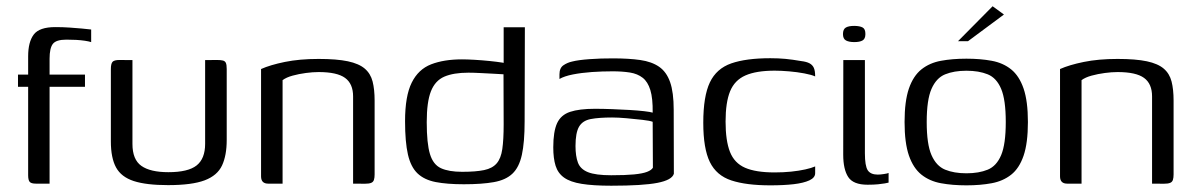

<svg xmlns="http://www.w3.org/2000/svg" viewBox="-20 -593 3864 620"><path d="M38.1 -352H70.9V-410.9Q70.9 -457.5 89 -481.5Q107.1 -505.5 158.6 -505.5Q183.1 -505.5 204.5 -504Q225.9 -502.5 243.7 -500.9Q261.5 -499.3 274.4 -497.7V-457Q266.9 -459.5 254.1 -461.4Q241.3 -463.3 225.9 -464.2Q210.5 -465 194.4 -465Q161.3 -465 150.7 -451.3Q140.1 -437.6 140.1 -403.6V-352H254.4V-312.8H140.1V0H96Q80.8 0 75.8 -5.8Q70.9 -11.7 70.9 -27.1V-312.8H38.1Z M407.7 -399V-128.2Q407.7 -77.7 436.5 -57.4Q465.3 -37 523.7 -37Q587.3 -37 614.8 -58.7Q642.4 -80.5 642.4 -128.5V-399Q643.4 -399 648.9 -399Q654.4 -399 660.8 -399.1Q667.2 -399.3 673.1 -399.3Q679 -399.3 680.8 -399.3Q693.2 -399.3 700 -397.5Q706.7 -395.7 709.4 -389.8Q712.1 -383.8 712.1 -369.9V-141Q712.1 -91.1 697 -58.7Q681.8 -26.2 640.9 -10.7Q600 4.8 522.7 4.8Q452.6 4.8 412.1 -8.3Q371.6 -21.5 354.8 -52.2Q338 -83 338 -136.2V-369.9Q338 -387.1 343.3 -393.2Q348.7 -399.3 365.5 -399.3Q376.5 -399.3 386.6 -399.1Q396.7 -399 407.7 -399Z M846 0Q823 0 823 -23.5V-370.1Q852.5 -383.3 899.8 -393Q947.2 -402.7 1008.6 -402.7Q1067.5 -402.7 1103.3 -395.1Q1139.1 -387.5 1157.9 -371.4Q1176.7 -355.3 1183.2 -329.8Q1189.7 -304.2 1189.7 -268.2V-29.7Q1189.7 -19 1187.5 -12.2Q1185.4 -5.3 1178.5 -2.5Q1171.7 0.3 1158.7 0.3L1120.2 0V-281.8Q1120.2 -322.5 1094.3 -341.4Q1068.4 -360.3 1008.9 -360.3Q990 -360.3 967.6 -357.3Q945.1 -354.3 925 -348.8Q904.9 -343.4 892.5 -334.2V0Z M1288 -201.7Q1288 -283 1309.5 -326.1Q1330.9 -369.3 1372.2 -385.3Q1413.5 -401.3 1471.8 -401.3Q1488.6 -401.3 1512.4 -399.9Q1536.3 -398.5 1560.2 -396.1Q1584.2 -393.7 1602.3 -390.8Q1620.4 -387.9 1626.7 -384.8L1606.4 -375V-505H1674.9L1674.1 -201Q1674.1 -133.5 1665.2 -93Q1656.3 -52.5 1634.6 -32.1Q1613 -11.7 1574.8 -4.9Q1536.5 2 1477.8 2Q1423.6 2 1386.9 -5.1Q1350.2 -12.3 1328.4 -32.9Q1306.6 -53.6 1297.3 -93.9Q1288 -134.3 1288 -201.7ZM1472.3 -38.2Q1516.7 -38.2 1543.4 -43.8Q1570.1 -49.4 1583.9 -65.5Q1597.7 -81.5 1602 -111.6Q1606.4 -141.7 1606.4 -191.4L1605.9 -353.1Q1595 -353.8 1574.5 -354.9Q1554.1 -356 1531.9 -357.1Q1509.7 -358.3 1492.6 -358.3Q1444.5 -358.3 1414.8 -345.5Q1385.1 -332.6 1371.6 -298.3Q1358 -264 1358 -198.7Q1358 -129.8 1368.4 -95.6Q1378.7 -61.4 1404 -49.8Q1429.4 -38.2 1472.3 -38.2Z M1953.9 6.7Q1895.2 6.7 1858.4 0.7Q1821.5 -5.2 1801.5 -19.5Q1781.6 -33.7 1774.1 -57.7Q1766.6 -81.7 1766.6 -117.2Q1766.6 -168.2 1778.9 -195.1Q1791.3 -222 1820.9 -231.8Q1850.6 -241.7 1901.2 -241.7Q1926.4 -241.7 1955.7 -240.6Q1985 -239.5 2012.7 -237.9Q2040.4 -236.3 2060.6 -233.9Q2080.8 -231.5 2087.6 -229.3Q2088.3 -275.2 2080.1 -302.1Q2071.9 -328.9 2055.4 -341.8Q2038.8 -354.8 2014.2 -358.8Q1989.5 -362.7 1958.1 -362.7Q1924.5 -362.7 1891.1 -360.4Q1857.7 -358 1830 -352.6Q1802.3 -347.1 1786.6 -338V-353Q1786.6 -373.6 1799.5 -382.3Q1812.3 -391 1827.7 -394.3Q1847 -399.3 1883.7 -402Q1920.3 -404.7 1959.6 -404.5Q2010.6 -404.5 2047.5 -399.2Q2084.5 -393.9 2108.4 -377.4Q2132.3 -360.9 2143.9 -327.8Q2155.5 -294.8 2155.5 -238.5L2156 -31.9Q2150.1 -11.7 2102.9 -2.5Q2055.7 6.7 1953.9 6.7ZM1953.7 -27.1Q2000.1 -27.1 2027.5 -29.8Q2055 -32.5 2069.3 -38Q2083.5 -43.4 2088.3 -51.4L2087.6 -199.7Q2078.8 -203.2 2054.5 -206Q2030.2 -208.9 2003.1 -211.2Q1976 -213.6 1956.6 -213.6Q1914 -213.6 1887.7 -208.6Q1861.4 -203.6 1849.9 -184Q1838.4 -164.3 1838.4 -121.6Q1838.4 -89 1846.2 -68Q1854 -46.9 1878.7 -37Q1903.4 -27.1 1953.7 -27.1Z M2467.6 5.5Q2389.6 5.5 2341.6 -10.4Q2293.6 -26.2 2272.3 -69.7Q2251 -113.2 2251 -196.6Q2251 -282.2 2272.3 -327Q2293.6 -371.7 2341.6 -388.4Q2389.6 -405 2467.6 -405Q2493.6 -405 2516.3 -402.9Q2538.9 -400.7 2567.8 -395.7Q2584.4 -393.7 2594 -388.6Q2603.7 -383.4 2608 -373.9Q2612.3 -364.4 2612.3 -346.2Q2600.5 -351.6 2577.3 -356Q2554.1 -360.4 2528.2 -362.6Q2502.3 -364.8 2481.6 -364.8Q2422 -364.8 2387.1 -349.4Q2352.2 -334 2337.6 -298.2Q2323 -262.5 2323 -200.5Q2323 -138.8 2337.2 -102.5Q2351.5 -66.3 2386 -51.3Q2420.5 -36.2 2481.6 -36.2Q2509.7 -36.2 2534.9 -38.8Q2560 -41.4 2580.3 -45.9Q2600.5 -50.4 2612.3 -55.6V-33.8Q2612.3 -19.3 2593.7 -10.6Q2575.1 -2 2542.9 1.8Q2510.7 5.5 2467.6 5.5Z M2781.6 3.5Q2735.3 3.5 2719.1 -21.3Q2702.9 -46 2702.9 -93.7L2703.2 -399H2772.9V-98Q2772.9 -57.5 2782 -43.3Q2791.2 -29.2 2814.4 -29.2Q2822.5 -29.2 2834.2 -31Q2845.9 -32.7 2849.4 -34.5V-3.3Q2845.8 -2.3 2837.4 -0.8Q2829 0.7 2815.4 2.1Q2801.7 3.5 2781.6 3.5ZM2738.7 -457.1Q2721.6 -457.1 2711.9 -462.3Q2702.1 -467.5 2702.1 -482.9Q2702.1 -498.8 2711.4 -504.1Q2720.6 -509.4 2738.5 -509.4Q2756.5 -509.2 2765.6 -504.2Q2774.7 -499.3 2774.5 -482.9Q2774.5 -467.5 2765.2 -462.3Q2756 -457.1 2738.7 -457.1Z M3100.7 5.5Q3055.2 5.5 3018.6 -1.3Q2981.9 -8 2955.5 -29Q2929.1 -50.1 2915 -90.9Q2901 -131.8 2901 -199Q2901 -266.2 2915 -307.1Q2929.1 -347.9 2955.5 -369Q2981.9 -390 3018.6 -396.7Q3055.2 -403.5 3100.7 -403.5Q3145.9 -403.5 3182.4 -396.7Q3218.9 -390 3245.1 -369Q3271.3 -347.9 3285.3 -307.1Q3299.3 -266.2 3299.3 -199Q3299.3 -131.1 3285.3 -90.2Q3271.3 -49.3 3245 -28.7Q3218.6 -8 3182.1 -1.3Q3145.6 5.5 3100.7 5.5ZM3100.7 -33.4Q3140.9 -33.4 3169.5 -45.1Q3198 -56.8 3212.9 -92.1Q3227.8 -127.3 3227.8 -199Q3227.8 -270.7 3212.9 -306Q3198 -341.4 3169.5 -353Q3140.9 -364.6 3100.7 -364.6Q3060.7 -364.6 3032.1 -353Q3003.5 -341.4 2988 -306Q2972.5 -270.7 2972.5 -199Q2972.5 -127.3 2988 -92.1Q3003.5 -56.8 3032.1 -45.1Q3060.7 -33.4 3100.7 -33.4ZM3073.6 -460 3185.3 -572.8 3221.9 -546.1 3105.9 -460Z M3426 0Q3403 0 3403 -23.5V-370.1Q3432.5 -383.3 3479.8 -393Q3527.2 -402.7 3588.6 -402.7Q3647.5 -402.7 3683.3 -395.1Q3719.1 -387.5 3737.9 -371.4Q3756.7 -355.3 3763.2 -329.8Q3769.7 -304.2 3769.7 -268.2V-29.7Q3769.7 -19 3767.5 -12.2Q3765.4 -5.3 3758.5 -2.5Q3751.7 0.3 3738.7 0.3L3700.2 0V-281.8Q3700.2 -322.5 3674.3 -341.4Q3648.4 -360.3 3588.9 -360.3Q3570 -360.3 3547.6 -357.3Q3525.1 -354.3 3505 -348.8Q3484.9 -343.4 3472.5 -334.2V0Z"/></svg>

Font: Genos Thin
Style: Regular
Weight: 100
Designer: Robert E. Leuschke
Foundry: Robert E. Leuschke
Version: Version 1.010